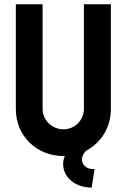

<svg xmlns="http://www.w3.org/2000/svg" viewBox="-20 -726 592 897"><path d="M277 3H283C277 16 275 29 275 41C275 95 321 145 396 150L408 151L422 64H414C384 64 364 44 363 21C363 7 368 -9 384 -23C453 -60 498 -131 498 -216V-706H372V-218C372 -165 330 -122 277 -122C222 -122 179 -165 179 -218V-706H54V-216C54 -92 150 3 277 3Z"/></svg>

Font: Lineal
Style: Bold
Weight: 700
Designer: Created by Frank Adebiaye with contributions from Anton Moglia & Ariel Martín Pérez
Created by Frank ADEBIAYE with FontF
Foundry: Velvetyne Type Foundry
Version: Version 2.000;Glyphs 3.2 (3227)